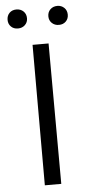

<svg xmlns="http://www.w3.org/2000/svg" viewBox="-57 -863 423 896"><g transform="rotate(-5 154.5 -414.5)"><path d="M116 -658H191L193 0H116ZM10 -784Q10 -804 22.5 -816.5Q35 -829 55 -829Q75 -829 88 -816.5Q101 -804 101 -784Q101 -765 88 -752.5Q75 -740 55 -740Q35 -740 22.5 -752.5Q10 -765 10 -784ZM201 -784Q201 -804 214 -816.5Q227 -829 247 -829Q266 -829 279 -816.5Q292 -804 292 -784Q292 -765 279.5 -752.5Q267 -740 247 -740Q227 -740 214 -752.5Q201 -765 201 -784Z"/></g></svg>

Font: Ysabeau
Style: Regular
Weight: 400
Designer: Christian Thalmann (Catharsis Fonts)
Version: Version 0.003